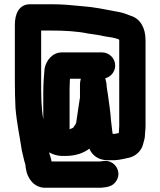

<svg xmlns="http://www.w3.org/2000/svg" viewBox="-20 -688 755 905"><path d="M666 -94V-499C666 -558 640 -601 595 -614C570 -624 557 -629 527 -634C473 -644 424 -655 365 -659C315 -664 274 -668 222 -668H122C69 -668 50 -622 50 -571V-310C50 -260 51 -221 53 -179C59 -107 73 -45 83 22C89 44 93 69 100 89V92C101 97 101 102 102 107C109 154 140 194 188 197H457C489 194 510 190 526 168C559 123 520 63 467 71C461 72 455 73 449 73H223C221 59 217 50 213 37C213 35 213 33 212 30C226 39 251 47 271 47H290C337 47 374 33 401 13L402 14C414 44 445 67 485 67H522C543 66 567 60 586 56C619 49 646 24 654 -7C657 -20 662 -32 663 -46C663 -61 666 -76 666 -94ZM361 -317C358 -306 357 -297 357 -291V-228C357 -227 357 -225 356 -223C351 -187 344 -146 339 -109C338 -107 336 -104 336 -102C331 -96 328 -91 325 -86C320 -84 315 -81 309 -79C309 -78 309 -78 308 -78V-254C308 -270 308 -285 309 -298C309 -305 309 -311 310 -317ZM523 -379C523 -413 495 -441 461 -441H272C226 -441 197 -402 190 -364C187 -332 184 -293 184 -253V-125C174 -183 174 -239 174 -310V-544H222C280 -544 343 -541 395 -530C421 -526 448 -523 472 -517C498 -513 524 -510 542 -501V-94C542 -81 540 -72 540 -61C533 -60 526 -57 518 -57H511C511 -59 511 -61 510 -63C507 -92 503 -115 501 -147L497 -181C495 -199 491 -221 489 -240C487 -257 482 -276 482 -293C481 -300 479 -308 476 -319C501 -325 523 -349 523 -379Z"/></svg>

Font: Electronic
Style: Thk
Weight: 900
Version: Version 1.011